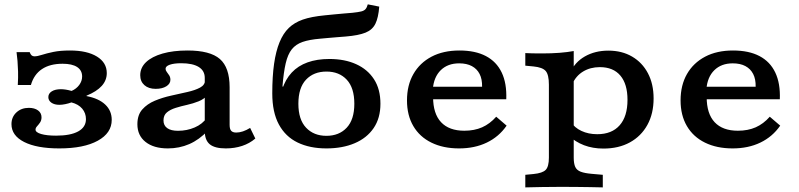

<svg xmlns="http://www.w3.org/2000/svg" viewBox="-20 -655 3588 862"><path d="M246.1 11.3Q145.2 11.3 88.3 -17.6Q31.5 -46.5 31.5 -97.7Q31.5 -129.6 53.6 -150.2Q75.7 -170.8 109.5 -170.8Q135.1 -170.8 150.8 -159.3Q166.4 -147.8 166.4 -128.4Q166.4 -114.7 159.8 -105Q153.2 -95.4 146.4 -88.1Q139.5 -80.8 139.5 -73.1Q139.5 -60.8 164.6 -53.4Q189.7 -46 232 -46Q296.8 -46 331.4 -65.2Q365.9 -84.4 365.9 -120.2Q365.9 -147.1 349 -167.2Q332 -187.2 300.7 -195.2Q287.8 -190.4 273 -187.4Q258.3 -184.4 247 -184.4Q224.4 -184.4 210.7 -194Q197 -203.7 197 -219Q197 -235.1 212.3 -244.8Q227.6 -254.5 253.5 -254.5Q263.4 -254.5 275.3 -252.7Q287.1 -250.9 301.5 -246.8Q323 -256.2 335.9 -273.8Q348.7 -291.4 348.7 -311.4Q348.7 -339.3 326.2 -354.1Q303.6 -368.8 261.2 -368.8Q204.3 -368.8 168.3 -344.7Q132.4 -320.7 118.8 -273.5H59.9Q61.9 -308.1 61.1 -334.1Q60.3 -360 58.6 -381.2Q56.8 -402.4 54.3 -421H113.2Q116.8 -411 121.8 -406.5Q126.8 -402.1 134.5 -402.1Q147.8 -402.1 168.3 -408.8Q188.8 -415.4 219.6 -421.9Q250.5 -428.3 294.1 -428.3Q371 -428.3 415.2 -401.1Q459.4 -373.9 459.4 -326.8Q459.4 -294.4 436.8 -269.3Q414.2 -244.2 368.3 -225.3V-223.7Q423.2 -213.2 452.4 -185.6Q481.6 -158.1 481.6 -116.9Q481.6 -57.6 418.9 -23.2Q356.2 11.3 246.1 11.3Z M899.3 -208.2V-305.4Q899.3 -337.6 872 -354.4Q844.7 -371.1 793.7 -371.1Q761.6 -371.1 742.4 -364.5Q723.3 -357.9 723.3 -346.1Q723.3 -339.2 728.7 -332.1Q734.1 -324.9 739.6 -316.7Q745 -308.4 745 -296.7Q745 -278.9 726.6 -267.5Q708.3 -256.1 679 -256.1Q647.1 -256.1 628.3 -272.7Q609.6 -289.3 609.6 -317.3Q609.6 -351.2 635.8 -376.1Q662.1 -400.9 709.8 -414.6Q757.6 -428.3 822 -428.3Q923.3 -428.3 967.1 -390.2Q1010.9 -352 1010.9 -263.5V-208.2ZM733.8 11.3Q670.1 11.3 633.5 -17.7Q596.8 -46.7 596.8 -97.4Q596.8 -138.8 618.7 -163.5Q640.6 -188.3 674.9 -202.7Q709.3 -217.1 748.1 -225.6Q786.8 -234.2 821.4 -242Q855.9 -249.7 878.2 -261.7Q900.6 -273.7 900.6 -295.1L910.7 -227.3Q896 -209.9 871.6 -200.1Q847.2 -190.3 819.9 -184.2Q792.6 -178.2 768.7 -170.7Q744.8 -163.3 729.4 -150.5Q714 -137.8 714 -114.2Q714 -91.8 730.7 -79.8Q747.3 -67.8 779 -67.8Q819.3 -67.8 854.1 -82.8Q889 -97.7 909.4 -127.1L912.8 -68.1Q874.5 -27.6 829.8 -8.1Q785 11.3 733.8 11.3ZM1010.9 -94.4Q1010.9 -75.9 1017.8 -67.9Q1024.8 -59.9 1040.8 -59.9Q1055.2 -59.9 1070.8 -65.2Q1086.4 -70.5 1103 -80.7L1126.3 -33.1Q1100.8 -11.1 1067 0.1Q1033.2 11.3 993.5 11.3Q944.2 11.3 921.7 -7.3Q899.3 -26 899.3 -66.8V-208.2H1010.9Z M1445.4 11.3Q1370.9 11.3 1316.3 -15.1Q1261.6 -41.5 1232 -96.3Q1202.4 -151 1202.4 -235.8Q1202.4 -311.8 1210.5 -368.5Q1218.6 -425.2 1235 -465.2Q1251.3 -505.1 1276.4 -529.4Q1301.5 -553.7 1339.3 -567Q1377.1 -580.3 1439.1 -586.3Q1460.1 -588.7 1481.6 -590.5Q1503.2 -592.4 1524.2 -594.4Q1545.2 -596.4 1562.5 -597.6Q1588.2 -600.4 1601.6 -603.6Q1614.9 -606.8 1621.2 -614.2Q1627.5 -621.6 1631.2 -635.5L1682.6 -625.3Q1678.9 -575.7 1665.3 -548.2Q1651.8 -520.8 1620.9 -508.4Q1590.1 -495.9 1532.8 -491.1Q1510.8 -489.6 1491.2 -487.8Q1471.7 -486 1453.6 -484.6Q1435.5 -483.2 1416.4 -481.2Q1368.9 -477.2 1338.4 -466.7Q1307.9 -456.1 1290 -433.6Q1272.1 -411.2 1262.7 -370.8Q1253.3 -330.4 1248.1 -266.4H1261.5L1246.2 -251.6Q1260.9 -298.4 1289.6 -329.1Q1318.3 -359.8 1360.9 -375Q1403.5 -390.2 1458.4 -390.2Q1527.5 -390.2 1578.9 -366.9Q1630.3 -343.7 1659.1 -299.2Q1688 -254.7 1688 -189.2Q1688 -124.6 1657.5 -79.9Q1627 -35.2 1572.4 -12Q1517.7 11.3 1445.4 11.3ZM1445.4 -45.2Q1502.5 -45.2 1536.6 -81.7Q1570.8 -118.2 1570.8 -189.2Q1570.8 -260.6 1536.8 -297.2Q1502.9 -333.7 1445.8 -333.7Q1388.3 -333.7 1354 -297.4Q1319.6 -261 1319.6 -189.2Q1319.6 -118.2 1354.2 -81.7Q1388.8 -45.2 1445.4 -45.2Z M2040.9 11.3Q1969.8 11.3 1917 -14.6Q1864.2 -40.4 1835.7 -88.9Q1807.2 -137.3 1807.2 -204.3Q1807.2 -272.4 1836 -322.6Q1864.7 -372.8 1917.5 -400.6Q1970.3 -428.3 2042.7 -428.3Q2113.7 -428.3 2161.4 -403.3Q2209.1 -378.3 2232.4 -329.5Q2255.7 -280.8 2252.9 -209.2H1884.9L1883.3 -265.6H2144.4Q2145.1 -299.8 2133.2 -322.9Q2121.3 -346.1 2098.3 -358.3Q2075.3 -370.6 2041.5 -370.6Q1990.2 -370.6 1958.8 -339.9Q1927.4 -309.1 1923.1 -254.1L1926.4 -249.5Q1925.6 -243.4 1925 -236.1Q1924.4 -228.8 1924.4 -219.2Q1924.4 -144.5 1960.3 -106.3Q1996.1 -68.1 2064.6 -68.1Q2109.6 -68.1 2144.4 -83.4Q2179.3 -98.8 2207.8 -131L2254.5 -90.9Q2219.8 -40.8 2165.4 -14.8Q2111.1 11.3 2040.9 11.3Z M2500 183.9Q2451.6 183.9 2413.1 184.7Q2374.6 185.5 2338.4 186.3V129.8L2375 126.3Q2415.9 122.3 2430.1 107.5Q2444.3 92.7 2444.3 52.6V-208.2H2555.8V52.6Q2555.8 79.5 2562.6 94.3Q2569.3 109.1 2587.1 115.9Q2604.8 122.7 2636.3 125.4L2686.3 129.8V186.3Q2658.9 185.5 2629.9 185.1Q2600.9 184.7 2569.1 184.3Q2537.3 183.9 2500 183.9ZM2711.3 -427.7Q2772.2 -427.7 2817.8 -401Q2863.5 -374.4 2888.9 -326.2Q2914.4 -278 2914.4 -213.1Q2914.4 -144.9 2886.5 -94.3Q2858.6 -43.7 2808 -15.8Q2757.4 12 2689 12Q2641.4 12 2602 -3Q2562.7 -18 2532.2 -46.9L2543 -108.1Q2559.1 -81.8 2590.4 -67.2Q2621.6 -52.5 2661.4 -52.5Q2726.8 -52.5 2762 -92.5Q2797.2 -132.4 2797.2 -206.8Q2797.2 -277.6 2765.2 -315.6Q2733.2 -353.6 2673.1 -353.6Q2630.4 -353.6 2597.9 -333.9Q2565.5 -314.2 2549.6 -277.9L2540.1 -328.6Q2560.2 -375.5 2605.7 -401.6Q2651.3 -427.7 2711.3 -427.7ZM2444.3 -208.2V-275Q2444.3 -319.4 2430.1 -336.1Q2415.9 -352.7 2375 -356.7L2338.4 -360.2V-416.7Q2353.6 -415.9 2370.3 -415.5Q2387 -415.1 2413.6 -415.1Q2456.3 -415.1 2492.1 -417.9Q2527.9 -420.7 2555.8 -425.9V-416.7V-208.2Z M3269.1 11.3Q3198 11.3 3145.2 -14.6Q3092.5 -40.4 3064 -88.9Q3035.5 -137.3 3035.5 -204.3Q3035.5 -272.4 3064.2 -322.6Q3093 -372.8 3145.8 -400.6Q3198.5 -428.3 3270.9 -428.3Q3342 -428.3 3389.7 -403.3Q3437.4 -378.3 3460.6 -329.5Q3483.9 -280.8 3481.1 -209.2H3113.2L3111.5 -265.6H3372.6Q3373.3 -299.8 3361.4 -322.9Q3349.5 -346.1 3326.5 -358.3Q3303.5 -370.6 3269.7 -370.6Q3218.5 -370.6 3187.1 -339.9Q3155.7 -309.1 3151.4 -254.1L3154.7 -249.5Q3153.9 -243.4 3153.3 -236.1Q3152.7 -228.8 3152.7 -219.2Q3152.7 -144.5 3188.5 -106.3Q3224.3 -68.1 3292.8 -68.1Q3337.8 -68.1 3372.7 -83.4Q3407.5 -98.8 3436 -131L3482.8 -90.9Q3448 -40.8 3393.6 -14.8Q3339.3 11.3 3269.1 11.3Z"/></svg>

Font: Playfair 5pt SemiExpanded Light
Style: Regular
Weight: 300
Width: 6
Designer: Claus Eggers Sørensen
Foundry: Claus Eggers Sørensen
Version: Version 2.203